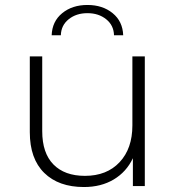

<svg xmlns="http://www.w3.org/2000/svg" viewBox="-20 -749 709 773"><path d="M563 -522V0H515V-112Q489 -57 438 -26.5Q387 4 318 4Q216 4 158 -53Q100 -110 100 -217V-522H150V-221Q150 -133 195 -87Q240 -41 322 -41Q410 -41 461.5 -96Q513 -151 513 -244V-522ZM332 -729Q393 -729 433.5 -696Q474 -663 476 -607H439Q438 -647 407.5 -671.5Q377 -696 332 -696Q287 -696 256.5 -671.5Q226 -647 225 -607H188Q190 -663 230.5 -696Q271 -729 332 -729Z"/></svg>

Font: Montserrat Alternates Light
Style: Regular
Weight: 300
Designer: Julieta Ulanovsky
Foundry: Julieta Ulanovsky
Version: Version 7.200